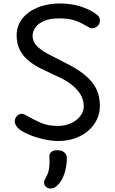

<svg xmlns="http://www.w3.org/2000/svg" viewBox="-20 -794 663 1107"><path d="M543 -706Q549 -700 552.5 -692.5Q556 -685 556 -675Q556 -663 550 -653Q544 -643 534 -637Q524 -631 511 -631Q502 -631 489.5 -638Q477 -645 459 -655Q429 -672 397.5 -680Q366 -688 321 -688Q270 -688 236 -674Q202 -660 185 -637Q168 -614 168 -587Q168 -554 192.5 -529Q217 -504 255.5 -483.5Q294 -463 336 -442Q414 -405 462.5 -367Q511 -329 533.5 -285Q556 -241 556 -185Q556 -142 538.5 -105Q521 -68 488.5 -40Q456 -12 412 3.5Q368 19 315 19Q279 19 235 9.5Q191 0 153 -15.5Q115 -31 93 -47Q65 -71 65 -94Q65 -106 70.5 -116Q76 -126 85.5 -132Q95 -138 105 -138Q113 -138 123.5 -133Q134 -128 147 -120Q175 -104 215.5 -86Q256 -68 314 -68Q356 -68 389.5 -83.5Q423 -99 443 -125Q463 -151 463 -183Q463 -218 444 -249.5Q425 -281 388.5 -309Q352 -337 297 -360Q260 -377 221 -396Q182 -415 149 -440.5Q116 -466 96 -502.5Q76 -539 76 -590Q76 -645 108 -686Q140 -727 196.5 -750.5Q253 -774 328 -774Q390 -774 447 -756Q504 -738 543 -706ZM265 112Q263 95 274.5 83.5Q286 72 308 72Q337 72 351 85Q365 98 365 113Q366 146 359 178.5Q352 211 338.5 237.5Q325 264 304 281Q295 288 287 290.5Q279 293 272 293Q256 293 245 283Q234 273 234 258Q234 250 239.5 239.5Q245 229 250 219Q261 197 264 170Q267 143 265 112Z"/></svg>

Font: Playpen Sans Arabic
Style: Regular
Weight: 400
Designer: Azza Alameddine, Laura Meseguer, Veronika Burian, José Scaglione
Foundry: TypeTogether
Version: Version 2.000